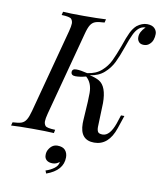

<svg xmlns="http://www.w3.org/2000/svg" viewBox="-134 -802 942 1123"><g transform="rotate(10 337.0 -240.5)"><path d="M225.1 -20 221.2 0Q174.8 -2.9 92.8 -2.9Q10.7 -2.9 -33.2 0L-27.8 -20Q7.3 -21.5 24.9 -27.8Q42 -34.2 52.7 -51.8Q63.5 -69.3 73.2 -106L205.1 -602.1Q213.4 -633.8 213.4 -649.4Q213.4 -665 204.1 -675.8Q194.8 -686.5 146 -688L150.9 -708Q191.9 -705.1 274.9 -705.1Q357.9 -705.1 405.8 -708L400.9 -688Q364.3 -686.5 346.7 -680.2Q329.1 -673.8 318.4 -656.7Q307.6 -639.6 297.9 -602.1L166 -106Q157.7 -74.2 157.7 -58.6Q157.7 -43 166.5 -32.2Q175.3 -21.5 225.1 -20ZM609.9 -639.2Q609.9 -669.9 642.1 -701.2H639.2Q598.6 -699.2 573.2 -644.5Q560.5 -618.2 542 -564.5Q523.4 -510.7 504.9 -472.7Q486.3 -434.6 453.1 -405.3Q419.9 -376 369.1 -369.6Q405.3 -361.8 426.8 -349.1Q473.6 -321.3 473.6 -222.2L469.2 -91.8L468.8 -80.1Q468.8 -60.5 475.1 -50.8Q481.4 -41 502.9 -41Q545.4 -41 573.2 -119.1L589.8 -169.9H609.9L584 -92.8Q547.9 14.2 462.4 14.2Q377.4 14.2 377.4 -85Q377.4 -96.2 377.9 -102.1L384.8 -214.8Q386.2 -235.4 386.2 -266.6Q386.2 -327.1 349.6 -358.4Q314.5 -349.1 288.1 -349.1Q261.7 -349.1 261.2 -369.1Q261.2 -389.2 286.1 -389.2Q311 -389.2 352.1 -378.9Q403.3 -385.7 435.5 -414.1Q467.8 -442.4 485.4 -479.5Q502.9 -516.6 522.5 -570.3Q541 -625 554.7 -653.3Q568.4 -681.6 587.9 -699.2Q618.2 -722.2 648.4 -722.2Q678.7 -721.7 692.9 -707Q707 -692.4 707 -673.8Q707 -655.3 701.2 -638.7Q695.3 -622.1 681.6 -610.8Q668.9 -599.1 648.9 -599.1Q628.9 -599.1 619.1 -610.8Q609.4 -622.6 609.9 -639.2ZM195.8 134.8Q195.3 116.2 204.1 101.6Q222.7 69.3 254.9 68.8Q286.6 68.8 301.3 85.4Q315.9 102.1 315.9 127.9Q315.9 206.1 217.8 241.2L210.9 224.1Q238.3 215.8 260.7 199.2Q283.2 182.6 284.7 160.2Q266.6 175.8 243.7 175.8Q220.7 175.8 208 164.6Q195.3 153.3 195.8 134.8Z"/></g></svg>

Font: PlayfairDisplaySC-Italic
Style: Italic
Weight: 400
Italic angle: -14°
Designer: Claus Eggers Sørensen
Foundry: Claus Eggers Sørensen
Version: Version 1.004;PS 001.004;hotconv 1.0.70;makeotf.lib2.5.58329